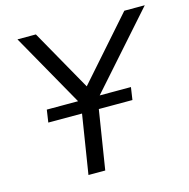

<svg xmlns="http://www.w3.org/2000/svg" viewBox="-104 -806 890 906"><g transform="rotate(-15 341.0 -352.5)"><path d="M218 0 276 -365 284 -308 60 -705H150L327 -391H305L582 -705H682L330 -308L358 -365L300 0ZM99 -288 108 -349H519L510 -288Z"/></g></svg>

Font: Nunito Sans 12pt
Style: Italic
Weight: 400
Italic angle: -9°
Designer: Vernon Adams
Foundry: Vernon Adams
Version: Version 3.101;gftools[0.9.27]